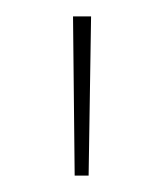

<svg xmlns="http://www.w3.org/2000/svg" viewBox="-20 -740 199 234"><path d="M69 -720 71 -526H88L91 -720Z"/></svg>

Font: Aspekta 50
Style: Regular
Weight: 50
Designer: Ivo Dolenc
Version: Version 2.000